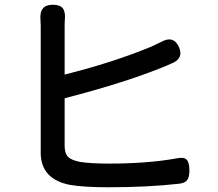

<svg xmlns="http://www.w3.org/2000/svg" viewBox="-20 -787 921 811"><path d="M436 4Q336 4 276 -6Q152 -30 152 -142V-410V-678Q152 -694 151 -703Q145 -767 203 -767Q234 -767 245.5 -751.5Q257 -736 254 -704Q253 -695 253 -678V-472Q457 -523 619 -590Q633 -596 661 -610Q713 -639 736 -588Q757 -540 705 -519Q683 -509 655 -498Q494 -434 253 -372V-171Q253 -138 269 -123Q283 -110 319 -103Q362 -96 442 -96Q603 -96 726 -118Q757 -125 769 -112Q780 -100 780 -66Q780 -39 771 -27Q762 -14 737 -11Q605 4 436 4Z"/></svg>

Font: GenSenRounded JP M
Style: Regular
Weight: 500
Version: Version 1.501;PS 1;hotconv 16.6.51;makeotf.lib2.5.65220